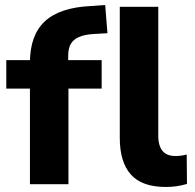

<svg xmlns="http://www.w3.org/2000/svg" viewBox="-20 -732 775 763"><path d="M99 0V-380H5V-493H143L99 -452V-483Q99 -592 158 -647Q217 -702 340 -708L398 -712L407 -600L354 -597Q317 -595 294 -585Q271 -575 261 -557Q251 -539 251 -510V-478L233 -493H384V-380H252V0ZM639 11Q544 11 500 -38.5Q456 -88 456 -184V-705H609V-191Q609 -166 616.5 -148Q624 -130 639 -121Q654 -112 677 -112Q689 -112 700 -113.5Q711 -115 722 -118L723 -1Q702 5 682 8Q662 11 639 11Z"/></svg>

Font: Nunito Sans 11pt ExtraBold
Style: Regular
Weight: 800
Version: Version 3.101;gftools[0.9.27]